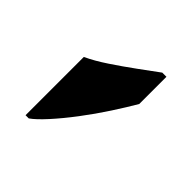

<svg xmlns="http://www.w3.org/2000/svg" viewBox="-32 -898 424 424"><g transform="rotate(-45 180.0 -686.0)"><path d="M235 -606Q211 -620 181 -639.5Q151 -659 122 -681Q93 -703 71 -723Q49 -743 40 -756V-766H222Q232 -744 250 -717Q268 -690 287 -664Q306 -638 320 -619V-606Z"/></g></svg>

Font: Noto Serif Myanmar SemiCondensed Black
Style: Regular
Weight: 900
Width: 4
Designer: Ben Mitchell and the Monotype Design Team
Foundry: Monotype Imaging Inc.
Version: Version 2.106; ttfautohint (v1.8.4.7-5d5b)